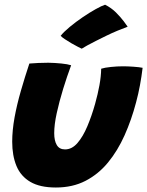

<svg xmlns="http://www.w3.org/2000/svg" viewBox="-20 -784 640 834"><path d="M419.5 -485.5Q435 -490.5 462.2 -493.2Q489.5 -496 514.5 -496Q535 -496 559.8 -494.2Q584.5 -492.5 599.5 -489.5Q595 -452 588 -414Q581 -376 571 -339Q551 -263 521 -196Q491 -129 449.2 -78.2Q407.5 -27.5 351.5 1.5Q295.5 30.5 222.5 30.5Q153.5 30.5 111.8 6Q70 -18.5 51.5 -63.2Q33 -108 33 -168.5Q33 -217.5 43.2 -273.8Q53.5 -330 70.8 -389.8Q88 -449.5 107.5 -508Q123 -509.5 146.8 -510.5Q170.5 -511.5 190 -511.5Q218.5 -511 246.2 -508.2Q274 -505.5 289 -500.5Q271 -452 254.2 -397.5Q237.5 -343 226.5 -293Q215.5 -243 215.5 -205.5Q215.5 -172.5 226.8 -153.8Q238 -135 262.5 -135Q292.5 -135 316.5 -162.8Q340.5 -190.5 359.5 -235.8Q378.5 -281 393 -332.5Q405 -375.5 412 -414Q419 -452.5 419.5 -485.5ZM436.5 -763.5Q463.5 -750 483.8 -729.8Q504 -709.5 517.2 -692Q530.5 -674.5 534.5 -668Q514 -660.5 490 -650.5Q466 -640.5 442 -628.8Q418 -617 396.5 -606.2Q375 -595.5 358.8 -586.5Q342.5 -577.5 335 -572.5Q330.5 -574.5 317.8 -581Q305 -587.5 290 -596.2Q275 -605 261.8 -613.8Q248.5 -622.5 243.5 -628.5Q257.5 -646 283.5 -667.5Q309.5 -689 339.2 -709.2Q369 -729.5 395.5 -744.2Q422 -759 436.5 -763.5Z"/></svg>

Font: Grandstander Thin ExtraBold
Style: Italic
Weight: 800
Italic angle: -15°
Version: Version 1.200